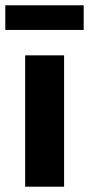

<svg xmlns="http://www.w3.org/2000/svg" viewBox="-30 -705 336 725"><path d="M65 0V-496H212V0ZM-10 -592V-685H286V-592Z"/></svg>

Font: Source Sans 3 ExtraLight
Style: Bold
Weight: 700
Version: Version 3.052;hotconv 1.1.0;makeotfexe 2.6.0